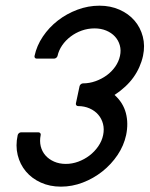

<svg xmlns="http://www.w3.org/2000/svg" viewBox="-20 -660 537 689"><path d="M111.3 -449.7Q107.4 -449.7 105.2 -452.6Q103 -455.6 104 -459.5Q111.8 -496.1 133.8 -528.8Q155.8 -561.5 187.5 -586.2Q219.2 -610.8 257.8 -625.2Q296.4 -639.6 336.9 -639.6Q376.5 -639.6 408.9 -625.2Q441.4 -610.8 462.6 -586.2Q483.9 -561.5 492.4 -528.8Q501 -496.1 493.2 -459.5Q483.9 -417.5 459 -382.6Q434.1 -347.7 391.1 -319.3Q421.9 -291.5 431.6 -254.6Q441.4 -217.8 432.6 -175.3Q424.3 -137.2 401.9 -103.8Q379.4 -70.3 347.4 -44.9Q315.4 -19.5 277.1 -4.9Q238.8 9.8 198.7 9.8Q158.7 9.8 126.5 -4.9Q94.2 -19.5 73 -44.7Q51.8 -69.8 43.5 -103.5Q35.2 -137.2 43.5 -175.3Q44.4 -179.2 47.9 -182.1Q51.3 -185.1 55.2 -185.1H118.2Q122.1 -185.1 124.5 -182.1Q127 -179.2 126 -175.3Q121.6 -153.8 126.2 -135Q130.9 -116.2 143.1 -102.3Q155.3 -88.4 174.1 -80.1Q192.9 -71.8 216.3 -71.8Q238.8 -71.8 260.7 -79.8Q282.7 -87.9 301 -101.8Q319.3 -115.7 332.5 -134.8Q345.7 -153.8 350.1 -175.3Q354.5 -196.8 349.6 -215.6Q344.7 -234.4 332.5 -248.5Q320.3 -262.7 301.5 -271Q282.7 -279.3 260.3 -279.3Q256.3 -279.3 253.9 -282.2Q251.5 -285.2 252.4 -289.1L265.6 -351.1Q266.6 -355 270.3 -357.9Q273.9 -360.8 277.8 -360.8Q300.8 -360.8 322.8 -368.7Q344.7 -376.5 362.8 -389.6Q380.9 -402.8 393.6 -420.9Q406.2 -439 410.6 -459.5Q415 -479.5 409.9 -497.6Q404.8 -515.6 392.3 -529.1Q379.9 -542.5 361.1 -550.3Q342.3 -558.1 319.3 -558.1Q295.4 -558.1 273.4 -550.3Q251.5 -542.5 233.4 -528.8Q215.3 -515.1 203.1 -497.3Q190.9 -479.5 186.5 -459.5Q185.5 -455.6 181.9 -452.6Q178.2 -449.7 174.3 -449.7Z"/></svg>

Font: Fibel Nord
Style: Bold Italic
Weight: 700
Designer: Peter Wiegel
Foundry: Peter Wioegel
Version: Version 000.000